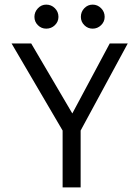

<svg xmlns="http://www.w3.org/2000/svg" viewBox="-20 -811 603 831"><path d="M251 0V-246L30 -623H115L293 -320L455 -623H533L329 -246V0ZM180 -687Q159 -687 144 -702Q129 -717 129 -738Q129 -759 144 -775Q159 -791 180 -791Q202 -791 217.5 -775.5Q233 -760 233 -738Q233 -717 217.5 -702Q202 -687 180 -687ZM381 -687Q360 -687 345 -702Q330 -717 330 -738Q330 -760 345 -775.5Q360 -791 381 -791Q402 -791 417.5 -775.5Q433 -760 433 -738Q433 -717 417.5 -702Q402 -687 381 -687Z"/></svg>

Font: Inconsolata SemiExpanded
Style: Regular
Weight: 400
Width: 6
Monospace: yes
Designer: Raph Levien, Cyreal, Brenton Simpson
Foundry: Raph Levien, Cyreal, Google
Version: Version 3.100; ttfautohint (v1.8.4.7-5d5b)